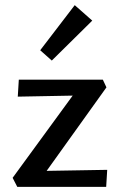

<svg xmlns="http://www.w3.org/2000/svg" viewBox="-20 -725 464 745"><path d="M338 -645 181 -490 136 -530 270 -705ZM161 -62 396 -66 392 0H47L29 -35L262 -354L49 -350L53 -416H379L393 -386Z"/></svg>

Font: EauTestText Semibold
Style: Regular
Weight: 600
Designer: Christian Thalmann (Catharsis Fonts)
Version: Version 0.001;PS 000.001;hotconv 1.0.88;makeotf.lib2.5.64775